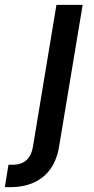

<svg xmlns="http://www.w3.org/2000/svg" viewBox="-115 -566 387 790"><path d="M117.2 -545.9H225.1L128.4 35.2Q119.6 90.8 93.3 128.2Q66.9 165.5 24.9 184.8Q-17.1 204.1 -73.7 204.1H-95.2L-80.1 111.8H-63Q-25.9 111.8 -5.4 92.3Q15.1 72.8 21 34.7Z"/></svg>

Font: Inter Medium
Style: Italic
Weight: 500
Italic angle: -9.3988°
Designer: Rasmus Andersson
Foundry: rsms
Version: Version 4.001;git-66647c0bb